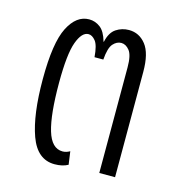

<svg xmlns="http://www.w3.org/2000/svg" viewBox="-79 -533 561 611"><g transform="rotate(15 201.5 -227.0)"><path d="M154 10Q97 10 72.5 -57.5Q48 -125 48 -242Q48 -362 74 -413Q100 -464 142 -464Q162 -464 178.5 -451.5Q195 -439 204 -407H205Q212 -439 231 -451.5Q250 -464 273 -464Q307 -464 329 -436Q351 -408 351 -347V0H299V-348Q299 -388 287 -403Q275 -418 260 -418Q245 -418 233 -404.5Q221 -391 218 -352H189Q186 -391 175 -404.5Q164 -418 152 -418Q130 -418 115.5 -378.5Q101 -339 101 -244Q101 -140 116.5 -88Q132 -36 168 -36Q180 -36 192 -43L198 0Q180 10 154 10Z"/></g></svg>

Font: Noto Sans Thai UI ExtCond Light
Style: Regular
Weight: 300
Width: 2
Designer: Monotype Design Team
Foundry: Monotype Imaging Inc.
Version: Version 2.000; ttfautohint (v1.8.4.7-5d5b)